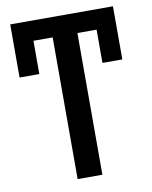

<svg xmlns="http://www.w3.org/2000/svg" viewBox="-81 -772 657 832"><g transform="rotate(-10 247.5 -355.5)"><path d="M473.6 -710.9H21.5V-477.1H108.4V-623.5H192.9V0H301.8V-623.5H386.2V-477.1H473.6Z"/></g></svg>

Font: Bert Sans Medium
Style: Regular
Weight: 500
Designer: Christian Robertson (Google), Cristiano Sobral
Foundry: Google, Cristiano Sobral
Version: Version 3.101